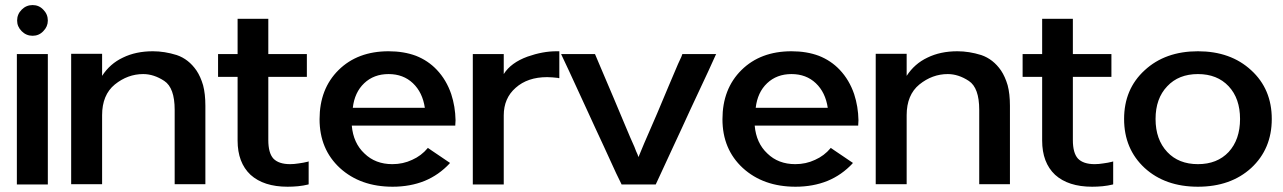

<svg xmlns="http://www.w3.org/2000/svg" viewBox="-20 -708 4939 739"><path d="M164.1 2Q164.1 2 164.1 -62.5Q164.1 -127.9 164.1 -211.9Q164.1 -247.1 164.1 -284.2Q164.1 -320.3 164.1 -353.5Q164.1 -415 164.1 -458Q164.1 -500 164.1 -500Q164.1 -500 141.6 -500Q120.1 -500 95.7 -500Q75.2 -500 60.5 -500Q44.9 -500 44.9 -500Q44.9 -500 44.9 -435.5Q44.9 -370.1 44.9 -286.1Q44.9 -251 44.9 -213.9Q44.9 -177.7 44.9 -144.5Q44.9 -83 44.9 -40Q44.9 2 44.9 2Q44.9 2 67.4 2Q88.9 2 113.3 2Q133.8 2 148.4 2Q164.1 2 164.1 2ZM164.1 -628.9Q164.1 -653.3 146.5 -670.9Q129.9 -688.5 105.5 -688.5Q81.1 -688.5 63.5 -670.9Q45.9 -653.3 45.9 -628.9Q45.9 -605.5 63.5 -587.9Q81.1 -570.3 105.5 -570.3Q129.9 -570.3 146.5 -587.9Q164.1 -605.5 164.1 -628.9Z M373 -416Q373 -416 373 -459Q373 -501 373 -501Q373 -501 350.6 -501Q329.1 -501 304.7 -501Q284.2 -501 269.5 -501Q253.9 -501 253.9 -501Q253.9 -501 253.9 -436.5Q253.9 -371.1 253.9 -287.1Q253.9 -220.7 253.9 -155.3Q253.9 -89.8 253.9 -47.9Q253.9 -25.4 253.9 -11.7Q253.9 1 253.9 1Q253.9 1 276.4 1Q297.9 1 322.3 1Q342.8 1 357.4 1Q373 1 373 1Q373 1 373 -33.2Q373 -68.4 373 -112.3Q373 -167 373 -215.8Q373 -264.6 373 -264.6Q373 -342.8 421.9 -382.8Q471.7 -422.9 531.2 -422.9Q572.3 -422.9 612.3 -396.5Q652.3 -370.1 652.3 -285.2Q652.3 -285.2 652.3 -248Q652.3 -210.9 652.3 -163.1Q652.3 -104.5 652.3 -51.8Q652.3 1 652.3 1Q652.3 1 668 1Q682.6 1 702.1 1Q727.5 1 749 1Q770.5 1 770.5 1Q770.5 1 770.5 -54.7Q770.5 -110.4 770.5 -172.9Q770.5 -222.7 770.5 -261.7Q770.5 -300.8 770.5 -300.8Q770.5 -346.7 761.7 -379.9Q752 -413.1 736.3 -436.5Q706.1 -480.5 660.2 -496.1Q613.3 -510.7 568.4 -510.7Q502.9 -510.7 453.1 -486.3Q403.3 -462.9 373 -416Z M1166 -85.9Q1146.5 -81.1 1129.9 -79.1Q1112.3 -76.2 1096.7 -76.2Q1052.7 -76.2 1032.2 -97.7Q1012.7 -119.1 1012.7 -168.9Q1012.7 -168.9 1012.7 -200.2Q1012.7 -231.4 1012.7 -272.5Q1012.7 -321.3 1012.7 -367.2Q1012.7 -412.1 1012.7 -412.1Q1012.7 -412.1 1032.2 -412.1Q1050.8 -412.1 1076.2 -412.1Q1106.4 -412.1 1133.8 -412.1Q1161.1 -412.1 1161.1 -412.1Q1161.1 -412.1 1161.1 -456.1Q1161.1 -500 1161.1 -500Q1161.1 -500 1133.8 -500Q1106.4 -500 1076.2 -500Q1050.8 -500 1032.2 -500Q1012.7 -500 1012.7 -500Q1012.7 -500 1012.7 -517.6Q1012.7 -535.2 1012.7 -557.6Q1012.7 -585 1012.7 -610.4Q1012.7 -635.7 1012.7 -635.7Q1012.7 -635.7 997.1 -635.7Q982.4 -635.7 961.9 -635.7Q938.5 -635.7 916 -635.7Q894.5 -635.7 894.5 -635.7Q894.5 -635.7 894.5 -610.4Q894.5 -585 894.5 -557.6Q894.5 -535.2 894.5 -517.6Q894.5 -500 894.5 -500Q894.5 -500 857.4 -500Q819.3 -500 819.3 -500Q819.3 -500 819.3 -456.1Q819.3 -412.1 819.3 -412.1Q819.3 -412.1 857.4 -412.1Q894.5 -412.1 894.5 -412.1Q894.5 -412.1 894.5 -380.9Q894.5 -348.6 894.5 -307.6Q894.5 -257.8 894.5 -212.9Q894.5 -167 894.5 -167Q894.5 -82 944.3 -35.2Q995.1 10.7 1086.9 10.7Q1106.4 10.7 1127 8.8Q1147.5 6.8 1167 2Q1167 2 1167 2Q1168 1 1168 1Q1168 1 1168 -43Q1168 -86.9 1168 -86.9Q1168 -86.9 1167 -86.9Q1166 -85.9 1166 -85.9Z M1491.2 10.7Q1558.6 10.7 1614.3 -11.7Q1668.9 -34.2 1710.9 -79.1Q1710.9 -79.1 1710.9 -80.1Q1711.9 -81.1 1711.9 -81.1Q1711.9 -81.1 1700.2 -88.9Q1689.5 -95.7 1675.8 -105.5Q1658.2 -117.2 1642.6 -127.9Q1627 -138.7 1627 -138.7Q1627 -138.7 1626 -138.7Q1626 -137.7 1626 -137.7Q1601.6 -108.4 1566.4 -92.8Q1531.2 -76.2 1490.2 -76.2Q1424.8 -76.2 1382.8 -117.2Q1339.8 -157.2 1334 -224.6Q1334 -224.6 1343.8 -224.6Q1354.5 -224.6 1372.1 -224.6Q1405.3 -224.6 1457 -224.6Q1509.8 -224.6 1562.5 -224.6Q1628.9 -224.6 1680.7 -224.6Q1732.4 -224.6 1732.4 -224.6Q1732.4 -224.6 1732.4 -225.6Q1732.4 -226.6 1732.4 -226.6Q1733.4 -236.3 1733.4 -245.1Q1732.4 -297.9 1716.8 -345.7Q1698.2 -400.4 1661.1 -439.5Q1627.9 -474.6 1581.1 -493.2Q1534.2 -510.7 1475.6 -510.7Q1356.4 -510.7 1283.2 -438.5Q1210 -366.2 1210 -249Q1210 -133.8 1288.1 -61.5Q1367.2 10.7 1491.2 10.7ZM1337.9 -293Q1344.7 -352.5 1381.8 -387.7Q1418.9 -422.9 1475.6 -422.9Q1532.2 -422.9 1569.3 -387.7Q1606.4 -352.5 1615.2 -293Q1615.2 -293 1580.1 -293Q1543.9 -293 1497.1 -293Q1440.4 -293 1388.7 -293Q1337.9 -293 1337.9 -293Z M2130.9 -510.7Q2126 -510.7 2121.1 -510.7Q2069.3 -510.7 2010.7 -490.2Q1946.3 -466.8 1918.9 -422.9Q1918.9 -422.9 1918.9 -461.9Q1918.9 -500 1918.9 -500Q1918.9 -500 1896.5 -500Q1875 -500 1850.6 -500Q1830.1 -500 1815.4 -500Q1799.8 -500 1799.8 -500Q1799.8 -500 1799.8 -435.5Q1799.8 -370.1 1799.8 -286.1Q1799.8 -251 1799.8 -213.9Q1799.8 -177.7 1799.8 -144.5Q1799.8 -83 1799.8 -40Q1799.8 2 1799.8 2Q1799.8 2 1822.3 2Q1843.8 2 1868.2 2Q1888.7 2 1903.3 2Q1918.9 2 1918.9 2Q1918.9 2 1918.9 -32.2Q1918.9 -66.4 1918.9 -111.3Q1918.9 -166 1918.9 -214.8Q1918.9 -263.7 1918.9 -263.7Q1918.9 -330.1 1964.8 -370.1Q2010.7 -411.1 2085.9 -411.1Q2096.7 -411.1 2106.4 -410.2Q2116.2 -409.2 2127 -408.2Q2127 -408.2 2129.9 -407.2Q2132.8 -407.2 2132.8 -407.2Q2132.8 -407.2 2132.8 -426.8Q2132.8 -446.3 2132.8 -466.8Q2132.8 -484.4 2132.8 -498Q2132.8 -510.7 2132.8 -510.7Q2132.8 -510.7 2131.8 -510.7Q2130.9 -510.7 2130.9 -510.7Z M2373 2Q2373 2 2389.6 2Q2406.2 2 2428.7 2Q2455.1 2 2479.5 2Q2503.9 2 2503.9 2Q2503.9 2 2523.4 -40Q2543 -82 2571.3 -143.6Q2586.9 -176.8 2603.5 -212.9Q2620.1 -249 2636.7 -285.2Q2675.8 -369.1 2706.1 -433.6Q2735.4 -498 2735.4 -498Q2735.4 -498 2736.3 -499Q2736.3 -500 2736.3 -500Q2736.3 -500 2719.7 -500Q2703.1 -500 2681.6 -500Q2655.3 -500 2630.9 -500Q2606.4 -500 2606.4 -500Q2606.4 -500 2602.5 -489.3Q2597.7 -479.5 2589.8 -461.9Q2576.2 -428.7 2553.7 -377Q2532.2 -325.2 2509.8 -272.5Q2481.4 -206.1 2459 -155.3Q2437.5 -103.5 2437.5 -103.5Q2437.5 -103.5 2433.6 -114.3Q2428.7 -124 2421.9 -142.6Q2407.2 -174.8 2385.7 -226.6Q2364.3 -278.3 2341.8 -331.1Q2313.5 -396.5 2292 -448.2Q2270.5 -499 2270.5 -499Q2270.5 -499 2270.5 -499Q2269.5 -500 2269.5 -500Q2269.5 -500 2252.9 -500Q2236.3 -500 2214.8 -500Q2188.5 -500 2164.1 -500Q2139.6 -500 2139.6 -500Q2139.6 -500 2169.9 -435.5Q2199.2 -371.1 2238.3 -287.1Q2254.9 -251 2271.5 -214.8Q2288.1 -178.7 2303.7 -145.5Q2332 -84 2351.6 -41Q2372.1 1 2372.1 1Q2372.1 1 2372.1 2Q2373 2 2373 2Z M3042 10.7Q3109.4 10.7 3165 -11.7Q3219.7 -34.2 3261.7 -79.1Q3261.7 -79.1 3261.7 -80.1Q3262.7 -81.1 3262.7 -81.1Q3262.7 -81.1 3251 -88.9Q3240.2 -95.7 3226.6 -105.5Q3209 -117.2 3193.4 -127.9Q3177.7 -138.7 3177.7 -138.7Q3177.7 -138.7 3176.8 -138.7Q3176.8 -137.7 3176.8 -137.7Q3152.3 -108.4 3117.2 -92.8Q3082 -76.2 3041 -76.2Q2975.6 -76.2 2933.6 -117.2Q2890.6 -157.2 2884.8 -224.6Q2884.8 -224.6 2894.5 -224.6Q2905.3 -224.6 2922.9 -224.6Q2956.1 -224.6 3007.8 -224.6Q3060.5 -224.6 3113.3 -224.6Q3179.7 -224.6 3231.4 -224.6Q3283.2 -224.6 3283.2 -224.6Q3283.2 -224.6 3283.2 -225.6Q3283.2 -226.6 3283.2 -226.6Q3284.2 -236.3 3284.2 -245.1Q3283.2 -297.9 3267.6 -345.7Q3249 -400.4 3211.9 -439.5Q3178.7 -474.6 3131.8 -493.2Q3085 -510.7 3026.4 -510.7Q2907.2 -510.7 2834 -438.5Q2760.7 -366.2 2760.7 -249Q2760.7 -133.8 2838.9 -61.5Q2918 10.7 3042 10.7ZM2888.7 -293Q2895.5 -352.5 2932.6 -387.7Q2969.7 -422.9 3026.4 -422.9Q3083 -422.9 3120.1 -387.7Q3157.2 -352.5 3166 -293Q3166 -293 3130.9 -293Q3094.7 -293 3047.9 -293Q2991.2 -293 2939.5 -293Q2888.7 -293 2888.7 -293Z M3469.7 -416Q3469.7 -416 3469.7 -459Q3469.7 -501 3469.7 -501Q3469.7 -501 3447.3 -501Q3425.8 -501 3401.4 -501Q3380.9 -501 3366.2 -501Q3350.6 -501 3350.6 -501Q3350.6 -501 3350.6 -436.5Q3350.6 -371.1 3350.6 -287.1Q3350.6 -220.7 3350.6 -155.3Q3350.6 -89.8 3350.6 -47.9Q3350.6 -25.4 3350.6 -11.7Q3350.6 1 3350.6 1Q3350.6 1 3373 1Q3394.5 1 3418.9 1Q3439.5 1 3454.1 1Q3469.7 1 3469.7 1Q3469.7 1 3469.7 -33.2Q3469.7 -68.4 3469.7 -112.3Q3469.7 -167 3469.7 -215.8Q3469.7 -264.6 3469.7 -264.6Q3469.7 -342.8 3518.6 -382.8Q3568.4 -422.9 3627.9 -422.9Q3668.9 -422.9 3709 -396.5Q3749 -370.1 3749 -285.2Q3749 -285.2 3749 -248Q3749 -210.9 3749 -163.1Q3749 -104.5 3749 -51.8Q3749 1 3749 1Q3749 1 3764.6 1Q3779.3 1 3798.8 1Q3824.2 1 3845.7 1Q3867.2 1 3867.2 1Q3867.2 1 3867.2 -54.7Q3867.2 -110.4 3867.2 -172.9Q3867.2 -222.7 3867.2 -261.7Q3867.2 -300.8 3867.2 -300.8Q3867.2 -346.7 3858.4 -379.9Q3848.6 -413.1 3833 -436.5Q3802.7 -480.5 3756.8 -496.1Q3710 -510.7 3665 -510.7Q3599.6 -510.7 3549.8 -486.3Q3500 -462.9 3469.7 -416Z M4262.7 -85.9Q4243.2 -81.1 4226.6 -79.1Q4209 -76.2 4193.4 -76.2Q4149.4 -76.2 4128.9 -97.7Q4109.4 -119.1 4109.4 -168.9Q4109.4 -168.9 4109.4 -200.2Q4109.4 -231.4 4109.4 -272.5Q4109.4 -321.3 4109.4 -367.2Q4109.4 -412.1 4109.4 -412.1Q4109.4 -412.1 4128.9 -412.1Q4147.5 -412.1 4172.9 -412.1Q4203.1 -412.1 4230.5 -412.1Q4257.8 -412.1 4257.8 -412.1Q4257.8 -412.1 4257.8 -456.1Q4257.8 -500 4257.8 -500Q4257.8 -500 4230.5 -500Q4203.1 -500 4172.9 -500Q4147.5 -500 4128.9 -500Q4109.4 -500 4109.4 -500Q4109.4 -500 4109.4 -517.6Q4109.4 -535.2 4109.4 -557.6Q4109.4 -585 4109.4 -610.4Q4109.4 -635.7 4109.4 -635.7Q4109.4 -635.7 4093.8 -635.7Q4079.1 -635.7 4058.6 -635.7Q4035.2 -635.7 4012.7 -635.7Q3991.2 -635.7 3991.2 -635.7Q3991.2 -635.7 3991.2 -610.4Q3991.2 -585 3991.2 -557.6Q3991.2 -535.2 3991.2 -517.6Q3991.2 -500 3991.2 -500Q3991.2 -500 3954.1 -500Q3916 -500 3916 -500Q3916 -500 3916 -456.1Q3916 -412.1 3916 -412.1Q3916 -412.1 3954.1 -412.1Q3991.2 -412.1 3991.2 -412.1Q3991.2 -412.1 3991.2 -380.9Q3991.2 -348.6 3991.2 -307.6Q3991.2 -257.8 3991.2 -212.9Q3991.2 -167 3991.2 -167Q3991.2 -82 4041 -35.2Q4091.8 10.7 4183.6 10.7Q4203.1 10.7 4223.6 8.8Q4244.1 6.8 4263.7 2Q4263.7 2 4263.7 2Q4264.6 1 4264.6 1Q4264.6 1 4264.6 -43Q4264.6 -86.9 4264.6 -86.9Q4264.6 -86.9 4263.7 -86.9Q4262.7 -85.9 4262.7 -85.9Z M4306.6 -250Q4306.6 -134.8 4385.7 -61.5Q4464.8 10.7 4590.8 10.7Q4716.8 10.7 4795.9 -61.5Q4875 -134.8 4875 -250Q4875 -365.2 4795.9 -437.5Q4716.8 -510.7 4590.8 -510.7Q4464.8 -510.7 4385.7 -437.5Q4306.6 -365.2 4306.6 -250ZM4427.7 -250Q4427.7 -329.1 4472.7 -376Q4516.6 -422.9 4590.8 -422.9Q4665 -422.9 4709 -376Q4752.9 -329.1 4752.9 -250Q4752.9 -170.9 4709 -123Q4665 -76.2 4590.8 -76.2Q4516.6 -76.2 4472.7 -123Q4427.7 -170.9 4427.7 -250Z"/></svg>

Font: umazing
Style: Display
Weight: 400
Designer: umazing